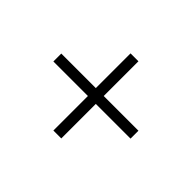

<svg xmlns="http://www.w3.org/2000/svg" viewBox="-98 -735 755 755"><g transform="rotate(45 279.5 -357.5)"><path d="M257 -143V-335H65V-379H257V-572H301V-379H494V-335H301V-143Z"/></g></svg>

Font: Noto Serif Hentaigana Light
Style: Regular
Weight: 300
Designer: Kazuhiro Yamada
Foundry: nipponia
Version: Version 1.000; ttfautohint (v1.8.4.7-5d5b)